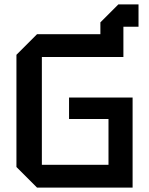

<svg xmlns="http://www.w3.org/2000/svg" viewBox="-20 -856 680 876"><path d="M149 0 55 -94V-606L149 -700H438V-754L520 -836H612V-734H543V-596H171V-104H475V-313H295V-411H585V0Z"/></svg>

Font: Tektur Medium
Style: Regular
Weight: 500
Designer: Adam Jagosz
Foundry: Adam Jagosz
Version: Version 1.005;gftools[0.9.30]